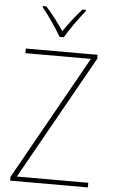

<svg xmlns="http://www.w3.org/2000/svg" viewBox="-62 -990 609 1031"><g transform="rotate(5 242.5 -474.5)"><path d="M230 -792H253C278 -836 325 -901 359 -943V-949H340C304 -909 269 -864 242 -824C215 -864 178 -914 145 -949H126V-943C157 -906 205 -837 230 -792ZM452 0V-25H67L442 -693V-714H55V-689H408L33 -20V0Z"/></g></svg>

Font: Noto Sans Armenian SemiCondensed Thin
Style: Regular
Weight: 100
Width: 4
Designer: Monotype Design Team
Foundry: Monotype Imaging Inc.
Version: Version 2.008